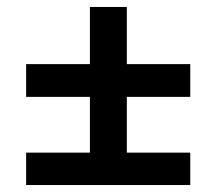

<svg xmlns="http://www.w3.org/2000/svg" viewBox="-20 -572 622 551"><path d="M55 -41V-134H238V-294H55V-388H238V-552H344V-388H526V-294H344V-134H526V-41Z"/></svg>

Font: Georama Extended Medium
Style: Regular
Weight: 500
Width: 7
Designer: Jean-Baptiste Levee
Foundry: Production Type
Version: Version 1.000